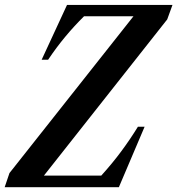

<svg xmlns="http://www.w3.org/2000/svg" viewBox="-40 -782 741 802"><path d="M-20.5 0 -0.5 -59 517.5 -714H311Q270.5 -674 233 -629Q195.5 -584 161 -532.5H134L240 -761.5H680.5L658.5 -701L143.5 -48.5H383Q430.5 -101 467.2 -150.8Q504 -200.5 536 -252.5H564L456.5 0Z"/></svg>

Font: Libre Caslon Condensed SemiBold Italic
Style: Regular
Weight: 600
Italic angle: -22.583°
Designer: Pablo Impallari, Rodrigo Fuenzalida, Katja Schimmel, Ertekin Erdin
Foundry: Pablo Impallari, Rodrigo Fuenzalida
Version: Version 2.000; ttfautohint (v1.8.4.7-5d5b);gftools[0.9.33]